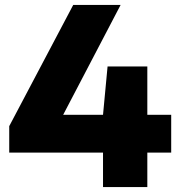

<svg xmlns="http://www.w3.org/2000/svg" viewBox="-20 -760 732 780"><path d="M17.5 -140V-247.5L277.5 -740H470L212.5 -247.5L194 -293.5H675.5V-140ZM398.5 0V-293.5L417 -490H578.5V0Z"/></svg>

Font: Encode Sans SC SemiExpanded ExtraBold
Style: Regular
Weight: 800
Width: 6
Designer: Multiple Designers
Foundry: Impallari Type
Version: Version 3.002